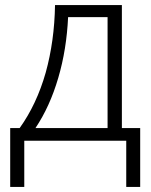

<svg xmlns="http://www.w3.org/2000/svg" viewBox="-20 -552 593 753"><path d="M195.8 -532.2C194.3 -438 182.1 -349.6 159.2 -267.1C135.7 -184.6 101.6 -111.8 57.1 -49.8H20V181.2H75.2V0H475.1V181.2H529.8V-49.8H458V-532.2ZM401.9 -484.9V-49.8H119.1C156.7 -106 186.5 -171.4 208.5 -246.6C230.5 -321.3 243.2 -400.9 247.1 -484.9Z"/></svg>

Font: Noto Reveo Sans
Style: Regular
Weight: 300
Designer: Monotype Design Team
Foundry: Monotype Imaging Inc.
Version: Version 2.007